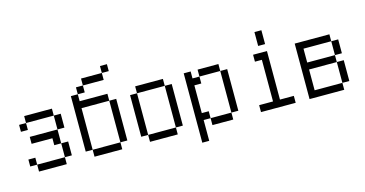

<svg xmlns="http://www.w3.org/2000/svg" viewBox="-87 -1148 3173 1671"><g transform="rotate(-15 1500.0 -312.5)"><path d="M375 -437.5H125V-500H375ZM62.5 -125H125V-62.5H62.5ZM62.5 -437.5H125V-375H62.5ZM125 -62.5H375V0H125ZM125 -312.5H375V-187.5H312.5V-250H125ZM375 -187.5H437.5V-62.5H375ZM375 -437.5H437.5V-312.5H375Z M937.5 -687.5H875V-750H937.5ZM562.5 -562.5H625V-500H875V-437.5H625V-62.5H562.5ZM625 -62.5H875V0H625ZM625 -625H687.5V-562.5H625ZM687.5 -687.5H875V-625H687.5ZM875 -437.5H937.5V-62.5H875Z M1375 -437.5H1125V-500H1375ZM1062.5 -437.5H1125V-62.5H1062.5ZM1125 -62.5H1375V0H1125ZM1375 -437.5H1437.5V-62.5H1375Z M1625 -437.5H1687.5V-375H1625V-125H1687.5V-62.5H1625V125H1562.5V-500H1625ZM1687.5 -62.5H1875V0H1687.5ZM1687.5 -500H1875V-437.5H1687.5ZM1875 -437.5H1937.5V-62.5H1875Z M2312.5 -562.5H2250V-687.5H2312.5ZM2125 -62.5H2250V-437.5H2187.5V-500H2312.5V-62.5H2437.5V0H2125Z M2875 -437.5H2625V-312.5H2875V-250H2625V-62.5H2875V0H2562.5V-500H2875ZM2875 -250H2937.5V-62.5H2875ZM2875 -437.5H2937.5V-312.5H2875Z"/></g></svg>

Font: 寒蝉点阵体 16px
Style: Regular
Weight: 400
Designer: Designed by Warren2060
Foundry: ChillType
Version: Version 1.000